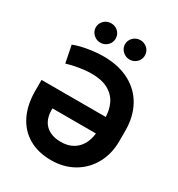

<svg xmlns="http://www.w3.org/2000/svg" viewBox="-214 -1056 1110 1200"><g transform="rotate(30 341.0 -455.5)"><path d="M647.1 -381.4V-307.9Q647.3 -216.2 607.8 -144Q568.3 -71.8 497.5 -31Q426.7 9.7 336.6 9.7Q242.9 9.7 175.2 -29.4Q107.6 -68.5 71.2 -141.8Q34.9 -215 34.7 -315.8V-395.4H538.5V-275.3H182.9V-260.9Q183.1 -218.3 200 -186.7Q216.8 -155 250.2 -137.4Q283.5 -119.8 332 -119.8Q385.9 -119.8 423.3 -143.8Q460.7 -167.7 479.6 -210.1Q498.5 -252.5 498.3 -307.9V-381.4Q498.7 -442.4 476.8 -488.1Q455 -533.8 408.1 -559.9Q361.2 -586 288.5 -586Q246.6 -586 198.6 -578Q150.5 -570 112 -557.9L87.7 -680.2Q105.7 -688.5 138.9 -696.9Q172.2 -705.3 214.3 -711.1Q256.4 -716.9 297.9 -716.9Q407.6 -716.9 486.4 -674.8Q565.3 -632.7 606.3 -556.9Q647.3 -481 647.1 -381.4ZM163.9 -850Q163.9 -869.1 173.8 -885.2Q183.7 -901.3 200 -910.5Q216.3 -919.7 235.8 -919.7Q255.4 -919.7 271.8 -910.5Q288.2 -901.3 297.6 -885.3Q307 -869.3 307 -850Q307 -831.3 297.6 -815.4Q288.2 -799.4 271.8 -789.9Q255.4 -780.4 235.8 -780.4Q216.4 -780.4 200.1 -789.9Q183.7 -799.4 173.8 -815.4Q163.9 -831.4 163.9 -850ZM374.8 -850Q374.8 -869.1 384.7 -885.2Q394.6 -901.3 410.9 -910.5Q427.2 -919.7 446.8 -919.7Q466.2 -919.7 482.7 -910.5Q499.1 -901.3 508.5 -885.2Q517.9 -869.1 517.9 -850Q517.9 -831.3 508.5 -815.4Q499.1 -799.4 482.7 -789.9Q466.2 -780.4 446.8 -780.4Q427.4 -780.4 411 -789.9Q394.6 -799.4 384.7 -815.4Q374.8 -831.4 374.8 -850Z"/></g></svg>

Font: Pretendard Variable
Style: Regular
Weight: 400
Designer: Base glyphs from Inter by Rasmus Andersson; Hangul glyphs from Noto Sans CJK(Source Han Sans) by Jang Soo-young and Kang
Foundry: Kil Hyung-jin
Version: Version 1.100;FEAKit 1.0